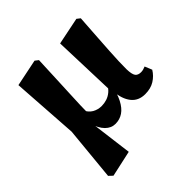

<svg xmlns="http://www.w3.org/2000/svg" viewBox="-187 -644 977 977"><g transform="rotate(-45 302.0 -155.0)"><path d="M58 175 86 -115 62 -474 208 -504 226 -490Q223 -418 220.5 -361.5Q218 -305 216 -260.5Q214 -216 212.5 -177.5Q211 -139 211 -101L188 -79L219 163L78 194ZM486 15Q438 15 411.5 -18.5Q385 -52 381 -109L374 -114L362 -474L509 -504L527 -490Q522 -417 518.5 -363Q515 -309 512.5 -269Q510 -229 509 -198.5Q508 -168 508 -142Q509 -105 518.5 -92Q528 -79 550 -79Q559 -79 567.5 -81.5Q576 -84 583 -87L599 -48Q582 -20 554 -2.5Q526 15 486 15ZM272 15Q242 15 218.5 -8.5Q195 -32 180 -81L173 -80L201 -155Q216 -124 238 -111.5Q260 -99 287 -99Q306 -99 324.5 -105Q343 -111 359 -124.5Q375 -138 387 -162L403 -140H398Q388 -88 370 -53Q352 -18 327.5 -1.5Q303 15 272 15Z"/></g></svg>

Font: Source Serif 4 18pt
Style: Bold
Weight: 700
Designer: Frank Grießhammer
Foundry: Adobe Systems Incorporated
Version: Version 4.004;hotconv 1.0.116;makeotfexe 2.5.65601